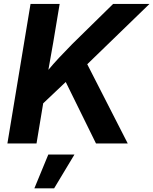

<svg xmlns="http://www.w3.org/2000/svg" viewBox="-20 -748 799 1001"><path d="M154.8 -161.6 171.9 -308.6Q201.2 -346.7 229 -380.1Q256.8 -413.6 287.8 -446.8Q318.8 -480 356.4 -518.1L569.8 -727.5H759.3L393.1 -372.6L381.3 -376ZM18.6 0 139.2 -727.5H291L257.8 -528.3L225.1 -343.3L215.3 -270.5L170.4 0ZM480.5 0 318.8 -328.6 420.9 -440.4 646 0ZM159.2 233.9 231.9 57.6H368.2L262.2 233.9Z"/></svg>

Font: Inter 18pt
Style: Bold Italic
Weight: 700
Italic angle: -9.3988°
Designer: Rasmus Andersson
Foundry: rsms
Version: Version 4.001;git-66647c0bb